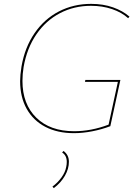

<svg xmlns="http://www.w3.org/2000/svg" viewBox="-20 -683 703 992"><path d="M102 -337Q96 -300 96 -265Q96 -145 167.5 -75Q239 -5 363 -5Q451 -5 541 -39L589 -260H419L421 -270H602L550 -31Q505 -14 456 -4.5Q407 5 362 5Q277 5 214.5 -27.5Q152 -60 118 -120.5Q84 -181 84 -264Q84 -294 91 -339Q108 -438 158.5 -511.5Q209 -585 284.5 -624Q360 -663 451 -663Q513 -663 564 -645Q615 -627 649 -597L642 -589Q609 -619 559 -636Q509 -653 450 -653Q363 -653 290 -615Q217 -577 168 -505.5Q119 -434 102 -337ZM336 153Q336 189 315.5 225Q295 261 258 289L251 281Q278 261 297.5 234Q317 207 322 180Q325 167 325 154Q325 120 301 105L308 97Q336 117 336 153Z"/></svg>

Font: Ysabeau Infant Hairline
Style: Italic
Weight: 100
Italic angle: -12°
Designer: Christian Thalmann (Catharsis Fonts)
Version: Version 0.003